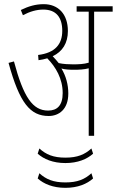

<svg xmlns="http://www.w3.org/2000/svg" viewBox="-20 -652 561 922"><path d="M308 -203C308 -245 297 -287 275 -323C292 -318 314 -317 336 -317C358 -317 384 -318 406 -324V0H432V-596H521V-622H348V-596H406V-351C383 -344 357 -343 331 -343C311 -343 285 -344 262 -349C253 -360 243 -372 233 -382C280 -404 306 -445 306 -503C306 -584 260 -632 190 -632C151 -632 117 -622 80 -604L90 -579C124 -597 156 -606 188 -606C250 -606 279 -568 279 -504C279 -440 245 -398 163 -388L165 -363C180 -365 194 -368 207 -372C248 -330 281 -274 281 -205C281 -145 254 -121 211 -121C137 -121 93 -185 47 -357L21 -350C74 -157 125 -95 214 -95C262 -95 308 -126 308 -203ZM294 131C354 131 398 112 427 86L419 61C387 90 352 105 294 105C236 105 201 90 169 61L161 86C190 112 234 131 294 131ZM294 250C354 250 398 231 427 205L419 180C387 209 352 224 294 224C236 224 201 209 169 180L161 205C190 231 234 250 294 250Z"/></svg>

Font: Noto Sans ExtraCondensed Thin
Style: Italic
Weight: 100
Width: 2
Italic angle: -12°
Designer: Monotype Design Team
Foundry: Monotype Imaging Inc.
Version: Version 2.013